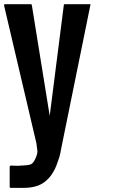

<svg xmlns="http://www.w3.org/2000/svg" viewBox="-46 -700 547 932"><path d="M392.6 -674.8Q345.7 -444.3 252 16.6Q248 41 242.2 62.5Q235.4 84 228.5 101.6Q221.7 120.1 211.9 135.7Q203.1 151.4 192.4 163.1Q181.6 174.8 168.9 184.6Q155.3 194.3 140.6 200.2Q125 206.1 107.4 209Q89.8 211.9 70.3 211.9Q48.8 211.9 5.9 211.9Q3.9 211.9 2.9 210.9Q1 209 1 207Q1 174.8 1 109.4Q1 107.4 2 106.4Q2.9 105.5 2.9 105.5Q3.9 104.5 4.9 104.5Q5.9 103.5 6.8 103.5Q6.8 103.5 26.4 104.5Q45.9 105.5 57.6 103.5Q61.5 103.5 65.4 103.5Q69.3 102.5 73.2 102.5Q91.8 102.5 105.5 96.7Q119.1 89.8 130.9 57.6Q135.7 45.9 135.7 34.2Q134.8 22.5 130.9 -3.9Q79.1 -227.5 -26.4 -673.8Q-26.4 -674.8 -26.4 -675.8Q-26.4 -677.7 -25.4 -677.7Q-25.4 -678.7 -23.4 -679.7Q-22.5 -679.7 -21.5 -679.7Q19.5 -679.7 103.5 -679.7Q104.5 -679.7 106.4 -678.7Q108.4 -677.7 108.4 -675.8Q137.7 -497.1 195.3 -137.7Q217.8 -317.4 263.7 -674.8Q263.7 -677.7 264.6 -678.7Q265.6 -679.7 268.6 -679.7Q308.6 -679.7 389.6 -679.7Q389.6 -679.7 391.6 -679.7Q392.6 -678.7 393.6 -677.7Q394.5 -677.7 393.6 -675.8Q393.6 -674.8 392.6 -674.8Z"/></svg>

Font: Typeface
Style: Regular
Weight: 400
Version: Version 1.0